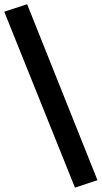

<svg xmlns="http://www.w3.org/2000/svg" viewBox="-27 -756 473 892"><path d="M-7.3 -701.7 99.1 -736.3 425.8 81.1 321.3 115.7Z"/></svg>

Font: Selawik Semibold
Style: Regular
Weight: 600
Designer: Aaron Bell
Foundry: Microsoft Corporation
Version: Version 1.01